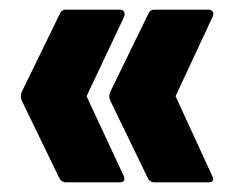

<svg xmlns="http://www.w3.org/2000/svg" viewBox="-20 -463 484 397"><path d="M299 -86Q291 -86 286 -94L208 -255Q204 -264 208 -273L286 -433Q290 -443 299 -443H411Q417 -443 420 -438.5Q423 -434 419 -427L343 -264L418 -101Q426 -86 411 -86ZM116 -86Q108 -86 103 -94L25 -255Q21 -264 25 -273L103 -433Q107 -443 116 -443H227Q234 -443 236.5 -438.5Q239 -434 236 -427L159 -264L235 -101Q242 -86 227 -86Z"/></svg>

Font: Sofia Sans Extra Condensed Black
Style: Regular
Weight: 900
Designer: Botio Nikoltchev, Ani Petrova
Foundry: lettersoup
Version: Version 4.101